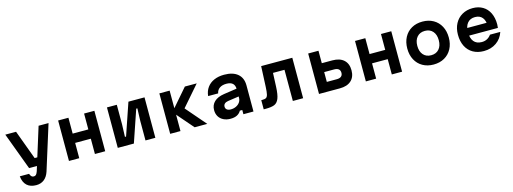

<svg xmlns="http://www.w3.org/2000/svg" viewBox="-7 -1613 7513 2811"><g transform="rotate(-15 3750.0 -207.0)"><path d="M212.7 -613.1 375.9 -171H468.6L432.3 -50H259.4L49.7 -613.1ZM298.4 218.6Q208.5 218.6 157.2 170.9Q106 123.1 96.7 31H236.8Q247.8 60.7 261.4 73.2Q274.9 85.8 296.3 85.8Q317 85.8 330.6 71.4Q344.1 57.1 355.5 24.4L554.2 -613.1H705L491.9 66.9Q467.3 141.4 418 180Q368.8 218.6 298.4 218.6Z M850.3 -613.1H1006.3V-372.6H1243.7V-613.1H1399.7V0H1243.7V-231.8H1006.3V0H850.3Z M1590.3 -613.1H1739.7V-316.2L1733.1 -128.5H1750.3L1915.8 -613.1H2159.7V0H2010.3V-296.9L2016.9 -484.7H1999.7L1834.2 0H1590.3Z M2497.9 -297.3 2771.2 -613.1H2951L2683.7 -305.2L2947 0H2755.3ZM2384.5 -613.1H2540.5V0H2384.5Z M3505 -270.5 3326.5 -244.4Q3293.1 -239.3 3274.5 -222Q3256 -204.6 3256 -178.1Q3256 -148.7 3276.8 -132.2Q3297.5 -115.6 3335.9 -115.6Q3379.7 -115.6 3416.1 -133.2Q3452.6 -150.7 3473.5 -181Q3494.3 -211.3 3494.3 -247.8V-380Q3494.3 -437.1 3463.1 -466.2Q3431.8 -495.3 3368 -495.3Q3303.9 -495.3 3264.4 -467.5Q3225 -439.8 3216.2 -390H3064.2Q3071.5 -464.3 3110.8 -518.9Q3150.1 -573.5 3216.4 -602.6Q3282.7 -631.8 3369.4 -631.8Q3503.2 -631.8 3575.1 -570.5Q3647 -509.2 3647 -395.9V0H3494.3V-63.9H3457.8Q3435.3 -24 3395.6 -4Q3355.9 16 3296.9 16Q3236.5 16 3190.6 -7Q3144.6 -30 3119.8 -71.4Q3095 -112.9 3095 -167.9Q3095 -245.2 3147.3 -294.6Q3199.5 -344.1 3297.1 -358.4L3505 -389.1Z M3800.1 -130.8H3816.9Q3855.9 -130.8 3874.4 -142.5Q3892.9 -154.1 3901.4 -189.4Q3909.9 -224.7 3913.6 -302.6L3927.6 -613.1H4399.7V0H4243.7V-472.3H4069.3L4060.7 -266Q4055.7 -144.9 4031.9 -86.9Q4008.1 -28.9 3962.8 -10.5Q3917.6 8 3833.4 8H3800.1Z M4640.3 -613.1H4796.3V-424.3H4956.6Q5067.8 -424.3 5128.7 -368.9Q5189.7 -313.4 5189.7 -212.2Q5189.7 -110.9 5128.7 -55.5Q5067.8 0 4956.5 0H4640.3ZM5037.7 -215.1Q5037.7 -251.6 5014.7 -270.6Q4991.8 -289.5 4947.3 -289.5H4796.3V-140.8H4947.3Q4991.8 -140.8 5014.7 -159.7Q5037.7 -178.7 5037.7 -215.1Z M5350.3 -613.1H5506.3V-372.6H5743.7V-613.1H5899.7V0H5743.7V-231.8H5506.3V0H5350.3Z M6060.3 -306.6Q6060.3 -403.4 6099.6 -477.1Q6138.9 -550.8 6209.9 -591.3Q6280.9 -631.8 6374.9 -631.8Q6468.9 -631.8 6540 -591.3Q6611.1 -550.8 6650.4 -477.1Q6689.7 -403.4 6689.7 -306.6Q6689.7 -209.7 6650.4 -136Q6611.1 -62.3 6540.1 -21.9Q6469.1 18.6 6375.1 18.6Q6281.1 18.6 6210 -21.9Q6138.9 -62.3 6099.6 -136Q6060.3 -209.7 6060.3 -306.6ZM6537.7 -306.6Q6537.7 -391.8 6494.2 -441.4Q6450.7 -491 6375.1 -491Q6299.5 -491 6255.9 -441.4Q6212.3 -391.8 6212.3 -306.6Q6212.3 -221.3 6255.8 -171.8Q6299.3 -122.2 6374.9 -122.2Q6450.5 -122.2 6494.1 -171.8Q6537.7 -221.3 6537.7 -306.6Z M7333.7 -371.2 7285.5 -310.3Q7285.5 -400.7 7247.8 -448.5Q7210.1 -496.3 7136.7 -496.3Q7061.9 -496.3 7021.1 -446.7Q6980.3 -397.1 6980.3 -310.3Q6980.3 -216.4 7020.8 -166.6Q7061.2 -116.9 7140.7 -116.9Q7185.8 -116.9 7221.8 -136Q7257.7 -155.1 7282.5 -190.6H7439Q7406.8 -92.7 7326.4 -37Q7246 18.6 7136.7 18.6Q7042.8 18.6 6973.2 -21.2Q6903.6 -61 6866.3 -135.1Q6829 -209.3 6829 -310.3Q6829 -405.9 6867.6 -478.7Q6906.2 -551.5 6976.2 -591.6Q7046.1 -631.8 7136.7 -631.8Q7223.9 -631.8 7289 -593.1Q7354.1 -554.5 7389.2 -481.9Q7424.3 -409.2 7424.3 -310.9Q7424.3 -283.5 7420.3 -256.1H6954.7V-371.2Z"/></g></svg>

Font: Martian Mono sWd Rg
Style: Regular
Weight: 400
Width: 6
Monospace: yes
Designer: Roman Shamin
Foundry: Evil Martians
Version: Version 1.000